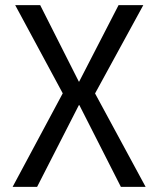

<svg xmlns="http://www.w3.org/2000/svg" viewBox="-20 -725 614 745"><path d="M29 0 231 -377 232 -347 39 -705H136L286 -408H287L440 -705H536L341 -348V-377L545 0H449L288 -317H286L124 0Z"/></svg>

Font: Nunito Sans 7pt Condensed
Style: Regular
Weight: 400
Width: 3
Designer: Vernon Adams
Foundry: Vernon Adams
Version: Version 3.101;gftools[0.9.27]